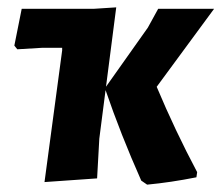

<svg xmlns="http://www.w3.org/2000/svg" viewBox="-20 -491 602 522"><path d="M101 4 149 -354V-361H94L27 -357L19 -367L39 -467H234L296 -471L250 -114L244 -6ZM562 -467 406 -255Q456 -136 516 -23L514 -9Q444 5 380 11L364 0Q308 -126 267 -246L268 -255L382 -416L410 -467Z"/></svg>

Font: Alegreya Sans SC ExtraBold
Style: Italic
Weight: 800
Italic angle: -7°
Designer: Juan Pablo del Peral
Foundry: Huerta Tipografica
Version: Version 2.007